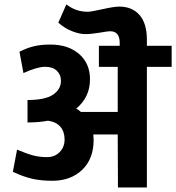

<svg xmlns="http://www.w3.org/2000/svg" viewBox="-20 -832 782 852"><path d="M395.5 -211.4Q395.5 -127 344.7 -78.4Q293.9 -29.8 211.9 -29.8Q161.6 -29.8 121.6 -39.1Q81.5 -48.3 37.1 -69.8L55.7 -168Q98.6 -149.9 127 -142.3Q155.3 -134.8 189 -134.8Q222.7 -134.8 244.6 -157Q266.6 -179.2 266.6 -213.1Q266.6 -247.1 248.3 -269Q230 -291 192.9 -296.4Q153.3 -288.6 102.1 -288.6V-388.2Q180.2 -388.2 215.3 -411.9Q250.5 -435.5 250.5 -473.6Q250.5 -500.5 232.2 -518.1Q213.9 -535.6 179.7 -535.6Q145.5 -535.6 84 -507.8L66.4 -602.5Q99.1 -619.1 130.4 -626.7Q161.6 -634.3 203.6 -634.3Q282.7 -634.3 331.1 -592.3Q379.4 -550.3 379.4 -480Q379.4 -400.9 318.4 -350.1Q327.1 -345.7 338.9 -335.4H502.4V-535.2H418.9V-628.9H511.2V-642.1Q511.2 -693.4 468.3 -693.4Q459 -693.4 422.1 -687Q385.3 -680.7 358.6 -680.7Q332 -680.7 299.1 -693.8Q266.1 -707 238.8 -731.4L274.4 -812.5Q316.4 -779.8 368.7 -779.8Q384.8 -779.8 435.3 -791.3Q485.8 -802.7 509.3 -802.7Q566.4 -802.7 599.1 -765.4Q631.8 -728 631.8 -655.8V-628.9H741.7V-535.2H631.8V0H503.4L502.4 -235.4H394Q395.5 -211.9 395.5 -211.4Z"/></svg>

Font: Yantramanav
Style: Bold
Weight: 700
Version: Version 1.001;PS 1.0;hotconv 1.0.72;makeotf.lib2.5.5900; ttf